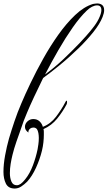

<svg xmlns="http://www.w3.org/2000/svg" viewBox="-52 -745 621 1108"><path d="M33 343Q-4 343 -18 314.5Q-32 286 -32 247Q-32 203 -22.5 151.5Q-13 100 0 54Q14 7 31.5 -45Q49 -97 71 -148Q92 -198 124.5 -266Q157 -334 197.5 -406.5Q238 -479 284.5 -544.5Q331 -610 381.5 -658Q432 -706 484 -722Q490 -723 496.5 -724Q503 -725 509 -725Q524 -725 535 -718Q549 -709 549 -686Q549 -670 540 -647Q524 -607 487.5 -561Q451 -515 402 -467Q342 -409 287 -364.5Q232 -320 197 -295Q168 -236 144 -184.5Q120 -133 105 -97Q90 -61 85 -48Q74 -14 58.5 28Q43 70 30 112Q26 125 20 149Q14 173 9.5 200.5Q5 228 5 254Q5 282 14 303Q23 324 45 324Q56 324 67.5 316Q79 308 94 289Q120 257 138 209Q156 161 165 116Q167 105 169.5 87.5Q172 70 172 51Q172 37 169.5 23Q167 9 161 0Q153 -9 141 -9Q130 -9 122 -3Q110 7 112 20Q92 6 92 -13Q92 -31 106.5 -44.5Q121 -58 140 -58Q162 -58 176 -45Q190 -32 195 -14V-13Q240 -30 271.5 -71.5Q303 -113 326 -157Q329 -164 332 -164Q335 -164 335 -156Q335 -148 332 -142Q309 -99 277.5 -60Q246 -21 199 0Q201 7 201 15.5Q201 24 201 33Q201 53 198.5 76.5Q196 100 190 125Q178 174 156 222.5Q134 271 105 303Q89 319 71 331Q53 343 33 343ZM208 -315Q267 -359 313.5 -403Q360 -447 409 -498Q423 -513 445.5 -538Q468 -563 490 -592Q512 -621 523 -648Q533 -671 533 -687Q533 -714 508 -714Q495 -714 479 -706Q463 -698 449 -684Q410 -647 368 -587Q326 -527 285 -456Q244 -385 208 -315Z"/></svg>

Font: MonteCarlo
Style: Regular
Weight: 400
Designer: Robert E. Leuschke
Foundry: Robert E. Leuschke
Version: Version 1.010; ttfautohint (v1.8.3)